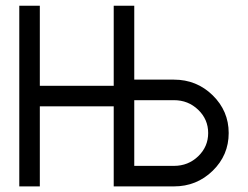

<svg xmlns="http://www.w3.org/2000/svg" viewBox="-20 -665 885 685"><path d="M600.6 -73.2Q651.4 -73.2 687 -107.4Q722.7 -141.6 722.7 -190.4Q722.7 -239.3 687 -273.4Q651.4 -307.6 600.6 -307.6H459V-73.2ZM600.6 0H385.7V-285.6H122.1V0H48.8V-644.5H122.1V-358.9H385.7V-644.5H459V-380.9H600.6Q681.6 -380.9 738.8 -325Q795.9 -269 795.9 -190.4Q795.9 -111.3 738.8 -55.7Q681.6 0 600.6 0Z"/></svg>

Font: Catrinity
Style: Regular
Weight: 400
Designer: Alexander Lange
Foundry: High-Logic / Made with FontCreator
Version: Version 2.090;May 20, 2024;FontCreator 15.0.0.2974 64-bit